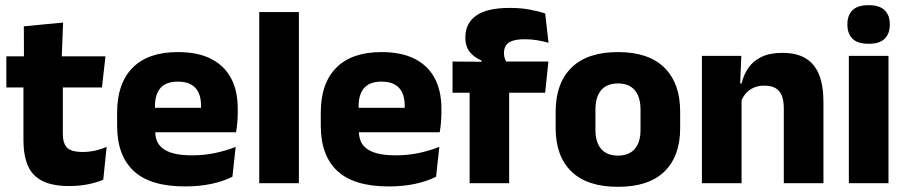

<svg xmlns="http://www.w3.org/2000/svg" viewBox="-20 -707 3500 741"><path d="M247.5 11Q182 11 143.2 -8.8Q104.5 -28.5 87.5 -68Q70.5 -107.5 70.5 -165.5V-440H222.5V-190Q222.5 -154 238.8 -137.2Q255 -120.5 299.5 -120.5Q324 -120.5 348 -126Q372 -131.5 391.5 -140L378.5 -13.5Q353 -2.5 319.8 4.2Q286.5 11 247.5 11ZM373.5 -369.5H4.5V-489.5H387ZM218 -478.5H72.5L72 -605.5L223.5 -620Z M694 12.5Q560 12.5 496 -47.2Q432 -107 432 -221.5V-272.5Q432 -385.5 492 -445.8Q552 -506 666.5 -506Q743.5 -506 794.8 -479.8Q846 -453.5 871.8 -405Q897.5 -356.5 897.5 -288.5V-272Q897.5 -253 895.8 -233.2Q894 -213.5 891 -196.5H753Q755 -225.5 755.5 -251.2Q756 -277 756 -298Q756 -328.5 746.5 -349.2Q737 -370 717.2 -381Q697.5 -392 666.5 -392Q620.5 -392 599.2 -367.2Q578 -342.5 578 -297V-252L579 -235.5V-200.5Q579 -181.5 585.2 -164.5Q591.5 -147.5 607.2 -134.8Q623 -122 650.8 -114.8Q678.5 -107.5 721.5 -107.5Q767 -107.5 809 -116.2Q851 -125 889.5 -140L877 -25Q843 -7.5 796.5 2.5Q750 12.5 694 12.5ZM860 -196.5H513V-291H860Z M1133.5 0H980.5V-660.5H1133.5Z M1480 12.5Q1346 12.5 1282 -47.2Q1218 -107 1218 -221.5V-272.5Q1218 -385.5 1278 -445.8Q1338 -506 1452.5 -506Q1529.5 -506 1580.8 -479.8Q1632 -453.5 1657.8 -405Q1683.5 -356.5 1683.5 -288.5V-272Q1683.5 -253 1681.8 -233.2Q1680 -213.5 1677 -196.5H1539Q1541 -225.5 1541.5 -251.2Q1542 -277 1542 -298Q1542 -328.5 1532.5 -349.2Q1523 -370 1503.2 -381Q1483.5 -392 1452.5 -392Q1406.5 -392 1385.2 -367.2Q1364 -342.5 1364 -297V-252L1365 -235.5V-200.5Q1365 -181.5 1371.2 -164.5Q1377.5 -147.5 1393.2 -134.8Q1409 -122 1436.8 -114.8Q1464.5 -107.5 1507.5 -107.5Q1553 -107.5 1595 -116.2Q1637 -125 1675.5 -140L1663 -25Q1629 -7.5 1582.5 2.5Q1536 12.5 1480 12.5ZM1646 -196.5H1299V-291H1646Z M1948 -676.5Q1988.5 -676.5 2023.2 -670.2Q2058 -664 2084 -655L2097 -542Q2077 -547.5 2054.5 -551.5Q2032 -555.5 2005.5 -555.5Q1974 -555.5 1956.2 -548.8Q1938.5 -542 1931.8 -530.2Q1925 -518.5 1925 -502V-501Q1925 -489 1928.8 -479.5Q1932.5 -470 1937.5 -461.5L1838.5 -458V-473.5Q1812.5 -483.5 1794.2 -505Q1776 -526.5 1776 -561V-563.5Q1776 -617 1817.8 -646.8Q1859.5 -676.5 1948 -676.5ZM1945 0H1792.5V-426.5H1945ZM2084 -349H1726.5V-469.5L1858.5 -468.5L1916.5 -469.5H2096.5Z M2365 14Q2246 14 2185.2 -45.2Q2124.5 -104.5 2124.5 -212V-276.5Q2124.5 -385.5 2185.5 -445.8Q2246.5 -506 2365 -506Q2483.5 -506 2544.2 -445.8Q2605 -385.5 2605 -276.5V-212Q2605 -104.5 2544.5 -45.2Q2484 14 2365 14ZM2365 -106.5Q2407.5 -106.5 2429.8 -132.2Q2452 -158 2452 -205.5V-283Q2452 -333 2429.8 -359Q2407.5 -385 2365 -385Q2322.5 -385 2300.2 -359Q2278 -333 2278 -283V-205.5Q2278 -158 2300.2 -132.2Q2322.5 -106.5 2365 -106.5Z M3158 0H3005V-289Q3005 -316 2998 -335.8Q2991 -355.5 2974.5 -366Q2958 -376.5 2929.5 -376.5Q2906 -376.5 2888 -368.2Q2870 -360 2857.8 -345.8Q2845.5 -331.5 2839.5 -313.5L2816 -385H2842Q2850 -418.5 2868.2 -445Q2886.5 -471.5 2918.5 -487.2Q2950.5 -503 2999.5 -503Q3054.5 -503 3089.5 -481.8Q3124.5 -460.5 3141.2 -418.5Q3158 -376.5 3158 -313.5ZM2842 0H2689V-491.5H2841L2836 -368.5L2842 -354Z M3409 0H3256V-491.5H3409ZM3332.5 -538Q3289.5 -538 3270 -557.8Q3250.5 -577.5 3250.5 -611V-614.5Q3250.5 -648 3270 -667.5Q3289.5 -687 3332.5 -687Q3374.5 -687 3394.2 -667.5Q3414 -648 3414 -614.5V-611Q3414 -577 3394.2 -557.5Q3374.5 -538 3332.5 -538Z"/></svg>

Font: Anek Kannada
Style: Bold
Weight: 700
Version: Version 1.003